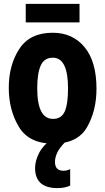

<svg xmlns="http://www.w3.org/2000/svg" viewBox="-20 -728 540 985"><path d="M253 9Q378 9 426.5 -75.5Q475 -160 475 -273Q475 -412 414 -486Q353 -560 250 -560Q133 -560 79 -477Q25 -394 25 -278Q25 -163 77 -77Q129 9 253 9ZM252 -118Q171 -118 171 -275Q171 -352 189 -392Q207 -432 251 -432Q329 -432 329 -275Q329 -194 312 -156Q295 -118 252 -118ZM275 237Q314 237 340 224V140Q333 143 324.5 145.5Q316 148 305 148Q262 148 262 102Q262 82 272.5 57.5Q283 33 315 0L246 -15Q201 17 180.5 57Q160 97 160 134Q160 237 275 237ZM112 -613V-708H388V-613Z"/></svg>

Font: Noto Sans Mono Condensed Extra
Style: Regular
Weight: 800
Width: 3
Designer: Monotype Design Team
Foundry: Monotype Imaging Inc.
Version: Version 1.900